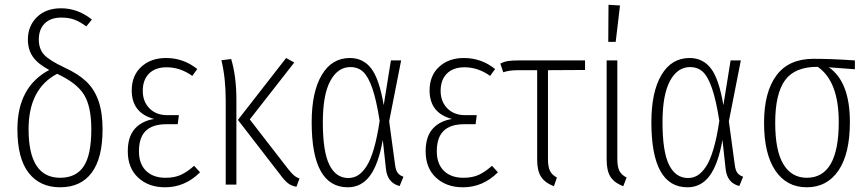

<svg xmlns="http://www.w3.org/2000/svg" viewBox="-20 -776 3650 807"><path d="M252.9 -491.2Q309.1 -465.3 342.8 -433.3Q376.5 -401.4 393.8 -352.3Q411.1 -303.2 411.1 -232.9Q411.1 -110.8 365.2 -49.8Q319.3 11.2 232.9 11.2Q147.9 11.2 100.6 -49.3Q53.2 -109.9 53.2 -232.9Q53.2 -411.1 187 -481.9Q139.6 -506.8 118.4 -537.1Q97.2 -567.4 97.2 -609.9Q97.2 -666.5 135 -703.9Q172.9 -741.2 236.8 -741.2Q307.1 -741.2 366.2 -693.8L342.8 -665Q315.4 -685.1 292.2 -693.6Q269 -702.1 237.8 -702.1Q192.4 -702.1 167.7 -677.2Q143.1 -652.3 143.1 -609.9Q143.1 -570.8 165 -546.4Q187 -522 252.9 -491.2ZM232.9 -28.8Q299.3 -28.8 331.5 -76.4Q363.8 -124 363.8 -232.9Q363.8 -327.6 333.5 -377.4Q303.2 -427.2 220.2 -465.8Q100.1 -402.8 100.1 -232.9Q100.1 -28.8 232.9 -28.8Z M677.7 -532.2Q751.5 -532.2 809.1 -485.8L788.1 -457Q737.3 -493.2 680.7 -493.2Q632.8 -493.2 606.4 -466.8Q580.1 -440.4 580.1 -394Q580.1 -349.1 608.2 -320.6Q636.2 -292 683.1 -292H731.9L727.1 -253.9H679.7Q621.1 -253.9 592.5 -225.8Q564 -197.8 564 -140.1Q564 -87.4 593.8 -58.1Q623.5 -28.8 675.8 -28.8Q713.9 -28.8 740.7 -41.3Q767.6 -53.7 795.9 -79.1L820.8 -51.8Q757.8 11.2 673.8 11.2Q604.5 11.2 560.8 -29.3Q517.1 -69.8 517.1 -140.1Q517.1 -201.7 546.9 -234.9Q576.7 -268.1 627.9 -275.9Q533.7 -300.8 533.7 -396Q533.7 -458.5 574 -495.4Q614.3 -532.2 677.7 -532.2Z M1216.8 -513.2 1029.8 -273.9 1190.9 -65.9Q1205.1 -47.9 1215.3 -39.1Q1225.6 -30.3 1238.8 -25.9L1226.1 8.8Q1205.6 5.9 1190.4 -5.9Q1175.3 -17.6 1157.7 -42L980 -272L1182.6 -532.2ZM951.7 -527.8Q973.6 -455.1 973.6 -356V0H928.7V-355Q928.7 -447.3 910.6 -522.9Z M1450.7 -532.2Q1506.8 -532.2 1540.5 -488Q1574.2 -443.8 1592.8 -334L1623 -522H1666L1615.7 -266.1L1640.6 -83Q1643.6 -59.6 1652.1 -48.8Q1660.6 -38.1 1675.8 -33.2L1659.7 5.9Q1607.9 -7.3 1602.1 -66.9L1588.9 -188Q1570.8 -85.4 1534.9 -37.1Q1499 11.2 1441.9 11.2Q1290 11.2 1290 -262.2Q1290 -389.2 1332.3 -460.7Q1374.5 -532.2 1450.7 -532.2ZM1452.6 -494.1Q1399.9 -494.1 1368.4 -436Q1336.9 -377.9 1336.9 -262.2Q1336.9 -138.2 1364.5 -83Q1392.1 -27.8 1443.8 -27.8Q1465.8 -27.8 1484.1 -38.8Q1502.4 -49.8 1519.8 -75.9Q1537.1 -102.1 1551.3 -150.4Q1565.4 -198.7 1575.7 -268.1Q1562 -356 1544.7 -405.5Q1527.3 -455.1 1505.9 -474.6Q1484.4 -494.1 1452.6 -494.1Z M1929.7 -532.2Q2003.4 -532.2 2061 -485.8L2040 -457Q1989.3 -493.2 1932.6 -493.2Q1884.8 -493.2 1858.4 -466.8Q1832 -440.4 1832 -394Q1832 -349.1 1860.1 -320.6Q1888.2 -292 1935.1 -292H1983.9L1979 -253.9H1931.6Q1873 -253.9 1844.5 -225.8Q1815.9 -197.8 1815.9 -140.1Q1815.9 -87.4 1845.7 -58.1Q1875.5 -28.8 1927.7 -28.8Q1965.8 -28.8 1992.7 -41.3Q2019.5 -53.7 2047.9 -79.1L2072.8 -51.8Q2009.8 11.2 1925.8 11.2Q1856.4 11.2 1812.7 -29.3Q1769 -69.8 1769 -140.1Q1769 -201.7 1798.8 -234.9Q1828.6 -268.1 1879.9 -275.9Q1785.6 -300.8 1785.6 -396Q1785.6 -458.5 1825.9 -495.4Q1866.2 -532.2 1929.7 -532.2Z M2439 -481.9 2283.2 -481V-107.9Q2283.2 -74.7 2291.7 -57.6Q2300.3 -40.5 2320.8 -29.8L2308.1 6.8Q2270.5 -7.8 2254.2 -33Q2237.8 -58.1 2237.8 -105V-481H2157.2Q2120.1 -481 2095.2 -472.2L2083 -508.8Q2099.6 -517.1 2115.7 -519.5Q2131.8 -522 2160.2 -522H2439Z M2537.6 -755.9 2585.9 -752.9 2567.9 -600.1H2536.6ZM2574.7 -522V-107.9Q2574.7 -74.7 2583.5 -57.6Q2592.3 -40.5 2613.8 -29.8L2599.6 6.8Q2562 -7.8 2545.9 -33Q2529.8 -58.1 2529.8 -105V-522Z M2878.4 -532.2Q2934.6 -532.2 2968.3 -488Q3002 -443.8 3020.5 -334L3050.8 -522H3093.8L3043.5 -266.1L3068.4 -83Q3071.3 -59.6 3079.8 -48.8Q3088.4 -38.1 3103.5 -33.2L3087.4 5.9Q3035.6 -7.3 3029.8 -66.9L3016.6 -188Q2998.5 -85.4 2962.6 -37.1Q2926.8 11.2 2869.6 11.2Q2717.8 11.2 2717.8 -262.2Q2717.8 -389.2 2760 -460.7Q2802.2 -532.2 2878.4 -532.2ZM2880.4 -494.1Q2827.6 -494.1 2796.1 -436Q2764.6 -377.9 2764.6 -262.2Q2764.6 -138.2 2792.2 -83Q2819.8 -27.8 2871.6 -27.8Q2893.6 -27.8 2911.9 -38.8Q2930.2 -49.8 2947.5 -75.9Q2964.8 -102.1 2979 -150.4Q2993.2 -198.7 3003.4 -268.1Q2989.7 -356 2972.4 -405.5Q2955.1 -455.1 2933.6 -474.6Q2912.1 -494.1 2880.4 -494.1Z M3573.2 -522V-484.9L3463.4 -493.2Q3552.2 -432.6 3552.2 -263.2Q3552.2 -129.9 3504.2 -59.3Q3456.1 11.2 3371.1 11.2Q3286.1 11.2 3238.8 -59.1Q3191.4 -129.4 3191.4 -259.8Q3191.4 -388.7 3243.2 -458.7Q3294.9 -528.8 3399.4 -528.8Q3478.5 -528.8 3573.2 -522ZM3505.4 -263.2Q3505.4 -434.1 3417 -495.1Q3321.3 -495.6 3279.8 -439Q3238.3 -382.3 3238.3 -259.8Q3238.3 -142.6 3272.7 -85.7Q3307.1 -28.8 3371.1 -28.8Q3505.4 -28.8 3505.4 -263.2Z"/></svg>

Font: Fira Sans Compressed ExtraLight
Style: Regular
Weight: 250
Width: 1
Designer: Carrois Corporate & Edenspiekermann AG
Foundry: Carrois Corporate GbR & Edenspiekermann AG
Version: Version 4.203;PS 004.203;hotconv 1.0.88;makeotf.lib2.5.64775